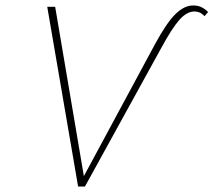

<svg xmlns="http://www.w3.org/2000/svg" viewBox="-20 -683 782 703"><path d="M266 0 153 -658H182L292 -9L273 -12L549 -524Q591 -601 623 -632Q655 -663 687 -663Q704 -663 717 -657Q730 -651 742 -639L729 -624Q719 -634 710 -637.5Q701 -641 692 -641Q664 -641 637 -610.5Q610 -580 573 -512L291 0Z"/></svg>

Font: Ysabeau Infant Thin
Style: Italic
Weight: 250
Italic angle: -12°
Designer: Christian Thalmann (Catharsis Fonts)
Version: Version 2.001;gftools[0.9.30]; featfreeze: ss01,ss02,lnum